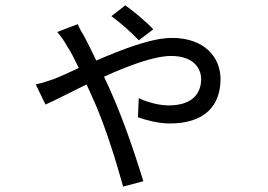

<svg xmlns="http://www.w3.org/2000/svg" viewBox="-20 -625 996 714"><path d="M550.1 -516C523.1 -545.1 471.9 -587 446 -605.1L394.2 -565C428.3 -540.1 468 -505 496.1 -475.1ZM192.8 -506C206.7 -490.1 222.7 -467 230.8 -451C242.9 -433.9 257.1 -405.2 273.1 -372.2C237.9 -356.2 206 -340.9 180 -331C165.1 -326 141 -317.1 112.9 -311.1L149.1 -236.2C181.1 -250 236.9 -279.1 301.8 -311.1L333.1 -241.8C375 -144.9 413 -21 437.9 68.9L513.1 49C472.3 -83.1 426.8 -214.8 366.8 -339.8C456.7 -380.7 554 -416.9 616.1 -416.9C700.3 -416.9 728 -370 728 -331C728 -279.8 697.8 -233 606.9 -233C568.9 -233 525.9 -246.1 496.1 -259.9L492.9 -188.9C521 -179 568.2 -165.8 611.2 -165.8C741.1 -165.8 800.1 -231.9 800.1 -331C800.1 -409.8 742.9 -484 619 -484C544 -484 435 -441.8 338.1 -399.9C321 -435.7 305 -468 293 -490.1C284.8 -503.2 275.2 -520.2 269.2 -535.2Z"/></svg>

Font: Karasuma Gothic
Style: Regular
Weight: 400
Designer: Rasmus Andersson, Ryoko Nishizuka
Foundry: Genbu
Version: Version 1.00